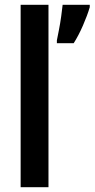

<svg xmlns="http://www.w3.org/2000/svg" viewBox="-20 -780 394 800"><path d="M182 0H66V-760H182ZM354 -750Q344 -716 325.5 -673.5Q307 -631 287 -600H217V-612Q220 -627 225.5 -655Q231 -683 235 -712Q239 -741 241 -760H354Z"/></svg>

Font: Noto Sans Devanagari Condensed SemiBold
Style: Regular
Weight: 600
Width: 3
Designer: Jelle Bosma - Monotype Design Team
Foundry: Monotype Imaging Inc.
Version: Version 2.004; ttfautohint (v1.8.4.7-5d5b)